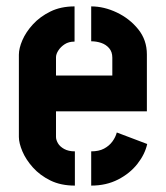

<svg xmlns="http://www.w3.org/2000/svg" viewBox="-20 -580 519 600"><path d="M214 0Q170 0 137.5 -16Q105 -32 83 -56.5Q61 -81 50 -107Q39 -133 39 -152V-409Q39 -429 50 -454.5Q61 -480 83 -504Q105 -528 137.5 -544Q170 -560 213 -560V-450Q195 -450 182.5 -442Q170 -434 162.5 -422.5Q155 -411 155 -401V-344H331V-400Q331 -418 321 -429.5Q311 -441 296 -446Q281 -451 265 -451V-560Q305 -560 345 -541Q385 -522 412 -488.5Q439 -455 439 -410V-232H155V-152Q155 -143 161 -132.5Q167 -122 180.5 -114.5Q194 -107 214 -107ZM265 0V-107Q289 -107 305 -115.5Q321 -124 331 -137.5Q341 -151 345 -166L440 -130Q433 -98 409.5 -68Q386 -38 349 -19Q312 0 265 0Z"/></svg>

Font: Stick No Bills
Style: Bold
Weight: 700
Version: Version 2.000